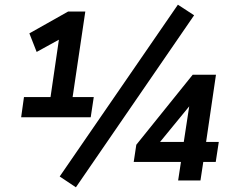

<svg xmlns="http://www.w3.org/2000/svg" viewBox="-20 -768 991 817"><path d="M70 -269 82 -355H195L235 -629H285L136 -547L105 -626L270 -719H343L289 -355H379L366 -269ZM303 29 234 -17 737 -748 806 -703ZM738 0 750 -79H549L560 -152L800 -450H899L857 -164H911L898 -79H845L833 0ZM762 -164 790 -347H811L643 -142V-164Z"/></svg>

Font: Nunitoga
Style: Bold Italic
Weight: 700
Italic angle: -9°
Designer: Vernon Adams
Foundry: Vernon Adams
Version: Version 1.0